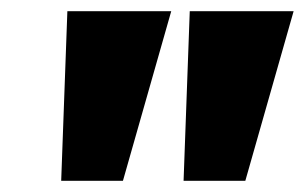

<svg xmlns="http://www.w3.org/2000/svg" viewBox="-20 -725 543 342"><path d="M89 -403 100 -705H285L199 -403ZM307 -403 318 -705H503L417 -403Z"/></svg>

Font: Nunito Sans 10pt Condensed Black
Style: Italic
Weight: 900
Width: 3
Italic angle: -9°
Designer: Vernon Adams
Foundry: Vernon Adams
Version: Version 3.101;gftools[0.9.27]